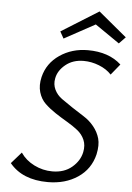

<svg xmlns="http://www.w3.org/2000/svg" viewBox="-58 -905 658 955"><g transform="rotate(5 270.5 -427.0)"><path d="M387 -795 233 -711 214 -745 400 -861 541 -744 509 -711ZM141 -511Q158 -581 219 -622.5Q280 -664 359 -664Q464 -664 526 -607L482 -553Q458 -579 420 -594Q382 -609 343 -609Q289 -609 252.5 -579Q216 -549 209 -510Q203 -480 215.5 -454Q228 -428 252.5 -410.5Q277 -393 307 -373Q337 -353 366 -335Q395 -317 417 -290Q439 -263 448 -231Q457 -199 447 -152Q429 -77 366.5 -35Q304 7 217 7Q90 7 26 -71L76 -128Q101 -91 144 -69.5Q187 -48 235 -48Q294 -48 332.5 -80.5Q371 -113 380 -157Q387 -191 375.5 -218Q364 -245 340 -264Q316 -283 286 -300.5Q256 -318 226.5 -337.5Q197 -357 174 -379Q151 -401 141 -435Q131 -469 141 -511Z"/></g></svg>

Font: EauTestInfant
Style: Italic
Weight: 400
Italic angle: -12°
Designer: Christian Thalmann (Catharsis Fonts)
Version: Version 0.001;PS 000.001;hotconv 1.0.88;makeotf.lib2.5.64775